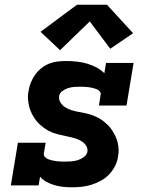

<svg xmlns="http://www.w3.org/2000/svg" viewBox="-20 -787 640 815"><path d="M284 8Q266 8 247 6Q228 4 210 -1.5Q192 -7 176.5 -15.5Q161 -24 150 -37L144 0H26L56 -181H174L166 -136Q165 -127 171 -120.5Q177 -114 185 -111Q193 -108 201.5 -106Q210 -104 218.5 -103Q227 -102 236 -101.5Q245 -101 254 -101Q268 -101 282 -102Q296 -103 309.5 -107Q323 -111 335.5 -120Q348 -129 351 -143Q353 -156 346.5 -167Q340 -178 330 -185Q320 -192 308 -196.5Q296 -201 283.5 -204Q271 -207 258.5 -209.5Q246 -212 233.5 -215Q221 -218 209 -222Q197 -226 186 -232Q175 -238 165 -245.5Q155 -253 146 -261.5Q137 -270 130 -280Q123 -290 117 -301Q111 -312 107 -324Q103 -336 101 -349Q99 -362 98.5 -374.5Q98 -387 101 -400Q104 -419 111 -436.5Q118 -454 129 -469.5Q140 -485 155.5 -497.5Q171 -510 189 -517Q207 -524 225 -526Q243 -528 261 -528Q284 -528 306.5 -525.5Q329 -523 349.5 -517Q370 -511 389 -501Q408 -491 423 -476L430 -520H547L517 -339H400L407 -384Q409 -393 403 -399.5Q397 -406 389 -409Q381 -412 372.5 -414Q364 -416 355.5 -417Q347 -418 338 -418.5Q329 -419 320 -419Q307 -419 294.5 -418Q282 -417 269 -413Q256 -409 244.5 -400.5Q233 -392 231 -379Q229 -364 237 -351.5Q245 -339 257 -331.5Q269 -324 283 -319.5Q297 -315 311 -312.5Q325 -310 339.5 -307Q354 -304 367.5 -299.5Q381 -295 394 -288.5Q407 -282 418 -273.5Q429 -265 439 -255Q449 -245 456.5 -233Q464 -221 470 -208.5Q476 -196 479.5 -181.5Q483 -167 483.5 -152.5Q484 -138 481 -122Q478 -101 468 -81.5Q458 -62 442.5 -46Q427 -30 407.5 -19.5Q388 -9 367 -2.5Q346 4 325.5 6Q305 8 284 8ZM235 -574 152 -652 307 -767H434L545 -646L448 -580L361 -696Z"/></svg>

Font: Iosevka Etoile Heavy Oblique
Style: Regular
Weight: 900
Italic angle: -9°
Designer: Belleve Invis
Foundry: Belleve Invis
Version: Version 15.5.2; ttfautohint (v1.8.4)